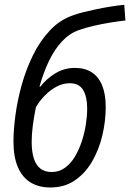

<svg xmlns="http://www.w3.org/2000/svg" viewBox="-20 -785 552 814"><path d="M193.4 9.8Q144.5 9.8 109.6 -11.5Q74.7 -32.7 55.9 -76.2Q37.1 -119.6 37.1 -185.5Q37.1 -233.9 45.4 -296.4Q53.7 -358.9 72 -424.8Q90.3 -490.7 119.9 -551Q149.4 -611.3 191.7 -656.2Q233.9 -701.2 290 -720.2Q306.6 -726.6 332.8 -733.2Q358.9 -739.7 389.2 -746.1Q419.4 -752.4 450.2 -757.3Q481 -762.2 506.8 -764.6L511.7 -698.2Q481 -694.8 445.6 -689Q410.2 -683.1 376.2 -675.3Q342.3 -667.5 314.9 -657.7Q274.9 -643.6 243.4 -610.1Q211.9 -576.7 188.2 -527.8Q164.6 -479 147.5 -418L150.9 -417.5Q175.8 -450.2 213.9 -473.6Q252 -497.1 297.4 -497.1Q340.8 -497.1 369.9 -477.8Q398.9 -458.5 413.6 -421.6Q428.2 -384.8 428.2 -331.5Q428.2 -272 414.1 -211.7Q399.9 -151.4 371.1 -101.3Q342.3 -51.3 298.1 -20.8Q253.9 9.8 193.4 9.8ZM199.2 -55.7Q230.5 -55.7 255.1 -73.5Q279.8 -91.3 297.4 -120.6Q314.9 -149.9 326.7 -185.5Q338.4 -221.2 344 -257.6Q349.6 -293.9 349.6 -325.2Q349.6 -374.5 332.5 -403.3Q315.4 -432.1 275.9 -432.1Q247.1 -432.1 220.2 -418Q193.4 -403.8 170.7 -380.6Q147.9 -357.4 132.3 -330.6Q124 -290.5 119.1 -252.9Q114.3 -215.3 114.3 -183.1Q114.3 -143.1 123 -114.5Q131.8 -85.9 150.6 -70.8Q169.4 -55.7 199.2 -55.7Z"/></svg>

Font: Open Sans SemiCondensed
Style: Italic
Weight: 400
Width: 4
Italic angle: -12°
Designer: Monotype Design Team
Foundry: Monotype Imaging Inc.
Version: Version 3.000